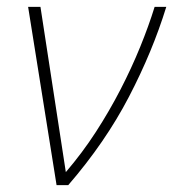

<svg xmlns="http://www.w3.org/2000/svg" viewBox="-20 -540 505 560"><path d="M62 -520H98L172 -38Q220 -94 259.5 -155Q299 -216 331.5 -279Q364 -342 389 -403.5Q414 -465 431 -520H465Q425 -390 356 -257.5Q287 -125 179 0H145Z"/></svg>

Font: Raleway Thin ExtraLight
Style: Italic
Weight: 250
Italic angle: -12°
Version: Version 4.026